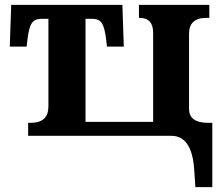

<svg xmlns="http://www.w3.org/2000/svg" viewBox="-20 -556 909 786"><path d="M606.9 -57.1V-421.9Q606.9 -482.9 550.8 -482.9H548.8V-536.1H836.9V-482.9H825.2Q753.9 -482.9 753.9 -418V-109.9Q753.9 -55.7 826.2 -53.2H849.1V210H779.8L774.9 137.2Q765.6 0 681.2 0H95.2V-53.2H106Q178.2 -53.2 178.2 -120.1V-479H149.9Q122.6 -479 110.6 -461.9Q98.6 -444.8 92.8 -397.9L88.9 -365.2H20L25.9 -536.1H481L486.8 -365.2H418L414.1 -397.9Q408.7 -441.9 397.5 -460.4Q386.2 -479 356.9 -479H330.1V-57.1Z"/></svg>

Font: Droids
Style: b
Weight: 700
Foundry: Ascender Corporation
Version: Version 1.00 build 113